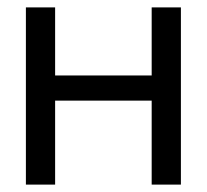

<svg xmlns="http://www.w3.org/2000/svg" viewBox="-20 -499 559 519"><path d="M50 0V-479H129V-295H390V-479H469V0H390V-227H129V0Z"/></svg>

Font: Karmilla
Style: Regular
Weight: 400
Designer: Jonathan Pinhorn
Version: Version 1.000